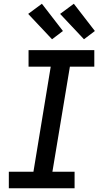

<svg xmlns="http://www.w3.org/2000/svg" viewBox="-20 -1002 540 1022"><path d="M27 0V-88H158L250 -647H132V-735H482V-647H352L259 -88H377V0ZM427 -793 300 -928 373 -982 485 -837ZM257 -793 130 -928 203 -982 315 -837Z"/></svg>

Font: Iosevka Curly Semibold Oblique
Style: Regular
Weight: 600
Italic angle: -9°
Monospace: yes
Designer: Belleve Invis
Foundry: Belleve Invis
Version: Version 11.1.0; ttfautohint (v1.8.3)